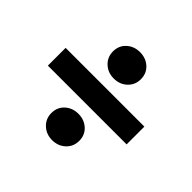

<svg xmlns="http://www.w3.org/2000/svg" viewBox="-133 -727 793 793"><g transform="rotate(45 264.0 -330.0)"><path d="M34 -278.1V-381.9H494V-278.1ZM264 -72.8Q229.6 -72.8 206.1 -94.7Q182.6 -116.7 182.6 -150Q182.6 -184 206.1 -205.4Q229.6 -226.8 264 -226.8Q298.6 -226.8 322 -205.4Q345.5 -184 345.5 -150Q345.5 -116.7 322 -94.7Q298.6 -72.8 264 -72.8ZM264 -432.8Q229.6 -432.8 206.1 -454.7Q182.6 -476.7 182.6 -510Q182.6 -544 206.1 -565.4Q229.6 -586.8 264 -586.8Q298.6 -586.8 322 -565.4Q345.5 -544 345.5 -510Q345.5 -476.7 322 -454.7Q298.6 -432.8 264 -432.8Z"/></g></svg>

Font: Source Sans 3
Style: Regular
Weight: 200
Designer: Paul D. Hunt
Foundry: Adobe
Version: Version 3.046;hotconv 1.0.118;makeotfexe 2.5.65603